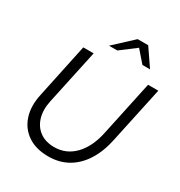

<svg xmlns="http://www.w3.org/2000/svg" viewBox="-211 -1063 1142 1219"><g transform="rotate(30 359.5 -453.5)"><path d="M322 11Q232 11 172 -29Q112 -69 88.5 -140Q65 -211 85 -303L169 -700H245L159 -299Q144 -229 160.5 -174.5Q177 -120 219.5 -89.5Q262 -59 325 -59Q411 -59 472 -121Q533 -183 557 -293L644 -700H719L631 -289Q611 -193 568 -126Q525 -59 463 -24Q401 11 322 11ZM305 -791 442 -918H519L606 -791H550L477 -875L366 -791Z"/></g></svg>

Font: Red Hat Text
Style: Italic
Weight: 300
Italic angle: -12°
Designer: Pentagram, MCKL
Foundry: Pentagram, MCKL
Version: Version 1.023